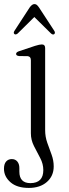

<svg xmlns="http://www.w3.org/2000/svg" viewBox="-34 -688 340 942"><path d="M187.5 -49.5Q187.5 -17 198 12.5Q208.5 42 219 70.5Q229.5 99 229.5 128.5Q229.5 175.5 196 204.8Q162.5 234 107.5 234Q49 234 17.2 206Q-14.5 178 -14.5 140Q-14.5 116.5 -4 104.5Q6.5 92.5 24 92.5Q41 92.5 51 104.5Q61 116.5 61 136.5V154Q61 210.5 115.5 210.5Q178.5 210 178.5 146.5Q178.5 116 163.2 87.2Q148 58.5 132.8 28.8Q117.5 -1 117.5 -34V-392.5Q117.5 -411 101.5 -412.5L60 -413Q45 -414.5 45 -423.5Q45 -432.5 61.5 -437.5L138 -463Q160.5 -470 171 -470Q187.5 -470 187.5 -452.5ZM52.6 -523.5Q43 -516 36.6 -521Q30.1 -527 37.8 -538L111.6 -651.5Q123.6 -668 134.8 -668Q142 -668 146.8 -663.8Q151.7 -659.5 157.3 -651.5L231.5 -538Q238.7 -527.5 232.7 -521Q226.2 -515.5 216.6 -523.5L134.4 -604.5Z"/></svg>

Font: Fraunces 9pt Light
Style: Regular
Weight: 300
Version: Version 1.000;[0bf87f6ff]